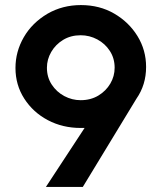

<svg xmlns="http://www.w3.org/2000/svg" viewBox="-20 -737 640 757"><path d="M306.5 0H161L313.5 -232.5H298Q227 -232.5 168.8 -263.2Q110.5 -294 75.8 -348Q41 -402 41 -469Q41 -533.5 73.8 -590.2Q106.5 -647 167.5 -683Q226.5 -717 299 -717Q372.5 -717 430.2 -683.5Q488 -650 522 -594.8Q556 -539.5 556 -473Q556 -402.5 518 -348ZM298 -342Q337.5 -342 367.8 -360.2Q398 -378.5 415 -407.5Q432 -436.5 432 -470Q432 -507 413.2 -536Q394.5 -565 363.8 -581.5Q333 -598 298 -598Q259 -598 229 -579.8Q199 -561.5 182 -532.2Q165 -503 165 -470Q165 -432.5 184 -403.5Q203 -374.5 233.5 -358.2Q264 -342 298 -342Z"/></svg>

Font: Acari Sans
Style: Bold
Weight: 700
Designer: Alfredo Marco Pradil and Stefan Peev (font) & Cristiano Sobral (main changes)
Foundry: Alfredo Marco Pradil and Stefan Peev (font) & Cristiano Sobral (main changes)
Version: Version 1.063; ttfautohint (v1.8.3)